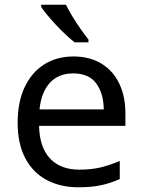

<svg xmlns="http://www.w3.org/2000/svg" viewBox="-20 -786 604 816"><path d="M292 -546Q361 -546 410.5 -516Q460 -486 486.5 -431.5Q513 -377 513 -304V-251H146Q148 -160 192.5 -112.5Q237 -65 317 -65Q368 -65 407.5 -74.5Q447 -84 489 -102V-25Q448 -7 408 1.5Q368 10 313 10Q237 10 178.5 -21Q120 -52 87.5 -113.5Q55 -175 55 -264Q55 -352 84.5 -415Q114 -478 167.5 -512Q221 -546 292 -546ZM291 -474Q228 -474 191.5 -433.5Q155 -393 148 -321H421Q420 -389 389 -431.5Q358 -474 291 -474ZM260 -766Q271 -744 287.5 -716.5Q304 -689 322.5 -663Q341 -637 356 -618V-606H297Q274 -624 245 -652.5Q216 -681 191.5 -709.5Q167 -738 155 -756V-766Z"/></svg>

Font: Noto Sans Hatran
Style: Regular
Weight: 400
Designer: Monotype Design Team
Foundry: Monotype Imaging Inc.
Version: Version 2.001; ttfautohint (v1.8.4.7-5d5b)